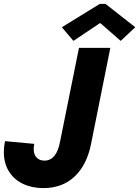

<svg xmlns="http://www.w3.org/2000/svg" viewBox="-21 -968 722 996"><path d="M-1 -179.2Q-1 -206.1 4.9 -235.8L156.7 -221.7Q153.8 -208 153.8 -195.3Q153.8 -167 168.7 -150.9Q183.6 -134.8 209.5 -134.8Q272 -134.8 290.5 -232.9L388.7 -719.7H551.3L451.2 -220.7Q429.2 -111.3 365.5 -51.8Q301.8 7.8 204.1 7.8Q145.5 7.8 99.1 -13.9Q52.7 -35.6 25.9 -77.9Q-1 -120.1 -1 -179.2ZM299.8 -826.7 496.6 -947.8H526.4L680.7 -826.7L605 -755.9L500.5 -847.2H496.1L359.9 -755.9Z"/></svg>

Font: Reddit Sans Fudge ExBold Italic
Style: Regular
Weight: 800
Italic angle: -11.25°
Designer: Stephen Hutchings
Version: Version 1.013